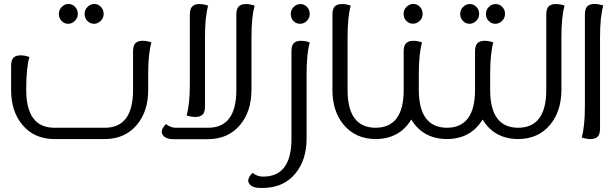

<svg xmlns="http://www.w3.org/2000/svg" viewBox="-20 -691 3020 954"><path d="M688 -488.3Q711.4 -488.3 732.4 -480Q716.3 -425.3 716.3 -323.2V-243.7Q716.3 -138.7 661.1 -71.8Q602.1 -0.5 501 0H250.5Q148.9 -0.5 90.3 -71.8Q35.2 -138.7 35.2 -243.7V-363.3Q35.2 -392.6 46.9 -404.3Q58.6 -416 82 -416Q105 -416 126 -407.7Q110.4 -353 110.4 -251.5V-244.1Q110.4 -56.2 251 -56.2H500.5Q641.1 -56.2 641.1 -244.1V-435.1Q641.1 -464.4 652.8 -476.1Q664.6 -488.3 688 -488.3ZM352.1 -587.4Q337.4 -572.8 318.4 -572.8Q299.8 -572.8 286.1 -586.9Q272.5 -600.6 272.5 -621.6Q272.5 -642.6 287.1 -656.7Q301.8 -671.4 320.3 -671.4Q339.4 -671.4 353 -656.7Q366.7 -642.6 366.7 -622.1Q366.7 -601.6 352.1 -587.4ZM480.5 -587.4Q465.8 -572.8 446.8 -572.8Q428.2 -572.8 414.1 -586.9Q400.4 -600.6 400.4 -621.6Q400.4 -642.6 415 -656.7Q429.7 -671.4 448.7 -671.4Q467.3 -671.4 481.4 -656.7Q495.1 -642.6 495.1 -622.1Q495.1 -601.6 480.5 -587.4Z M986.8 -121.6Q974.6 -109.9 951.2 -109.9Q928.2 -109.9 907.2 -117.7Q923.3 -172.9 923.3 -274.4V-618.2Q923.3 -647 935.1 -658.7Q946.8 -670.9 970.2 -670.9Q993.2 -670.9 1014.2 -662.6Q998.5 -607.4 998.5 -505.9V-162.6Q998.5 -133.3 986.8 -121.6ZM1201.2 -670.9Q1224.6 -670.9 1245.1 -662.6Q1229.5 -607.4 1229.5 -505.9V-243.2Q1229 -138.2 1173.8 -71.3Q1115.2 0 1013.7 0.5H842.3Q796.9 0.5 785.6 -26.4Q783.7 -31.2 783.7 -36.6Q783.7 -53.2 804.7 -74.7Q826.7 -56.2 855 -56.2H1013.7Q1154.3 -56.2 1154.3 -243.7V-618.2Q1154.3 -647 1166 -658.7Q1177.7 -670.9 1201.2 -670.9Z M1475.1 -488.3Q1498.5 -488.3 1519 -480Q1503.4 -425.3 1503.4 -323.7V-1Q1502.9 103.5 1448.2 170.4Q1389.2 242.2 1288.1 242.7H1272.5Q1227.1 242.7 1215.3 215.8Q1213.4 211.4 1213.4 206.1Q1213.4 189.5 1234.9 167.5Q1257.3 186.5 1286.6 186.5H1287.6Q1428.2 186.5 1428.2 -1.5V-435.5Q1428.2 -464.8 1439.9 -476.6Q1451.7 -488.3 1475.1 -488.3ZM1504.4 -586.9Q1489.7 -572.8 1471.2 -572.8Q1452.1 -572.8 1438.5 -586.4Q1424.8 -600.1 1424.8 -621.1Q1424.8 -642.6 1439.5 -656.7Q1454.1 -670.9 1473.1 -670.9Q1491.7 -670.9 1505.4 -656.7Q1519 -642.6 1519 -621.6Q1519 -601.1 1504.4 -586.9Z M1851.6 -56.2V0H1847.2Q1746.1 -0.5 1687 -71.8Q1631.8 -138.7 1631.8 -243.2V-618.2Q1631.8 -647.5 1643.6 -659.2Q1655.3 -670.9 1678.7 -670.9Q1702.1 -670.9 1722.7 -663.1Q1707 -607.9 1707 -506.3V-244.1Q1707 -56.2 1847.2 -56.2Z M2031.7 -573.2Q2013.2 -573.2 1999.5 -586.9Q1985.4 -600.6 1985.4 -621.6Q1985.4 -642.6 2000 -657.2Q2015.1 -671.4 2033.7 -671.4Q2052.7 -671.4 2066.4 -657.2Q2080.1 -642.6 2080.1 -622.1Q2080.1 -601.6 2065.4 -587.4Q2050.8 -573.2 2031.7 -573.2ZM2205.6 -56.2V0H2201.7Q2082 -0.5 2023.4 -97.2Q1965.3 -0.5 1845.7 0H1841.8V-56.2H1845.7Q1985.8 -56.6 1985.8 -243.2V-435.5Q1985.8 -464.8 1998 -476.1Q2009.8 -488.3 2033.2 -488.3Q2056.2 -488.3 2077.1 -480Q2061 -425.3 2061 -323.2V-243.7Q2061.5 -56.6 2201.7 -56.2Z M2346.2 -587.4Q2331.5 -572.8 2313 -572.8Q2293.9 -572.8 2280.3 -586.9Q2266.6 -600.6 2266.6 -621.6Q2266.6 -642.6 2281.2 -656.7Q2295.9 -670.9 2314.5 -670.9Q2333.5 -670.9 2347.2 -656.7Q2360.8 -642.6 2360.8 -622.1Q2360.8 -601.6 2346.2 -587.4ZM2474.6 -587.4Q2460 -572.8 2440.9 -572.8Q2422.4 -572.8 2408.2 -586.9Q2394.5 -600.6 2394.5 -621.6Q2394.5 -642.6 2409.2 -656.7Q2423.8 -670.9 2442.9 -670.9Q2461.4 -670.9 2475.6 -656.7Q2489.3 -642.6 2489.3 -622.1Q2489.3 -601.6 2474.6 -587.4ZM2560.1 -56.2V0H2555.7Q2436 -0.5 2377.9 -97.2Q2319.3 -0.5 2199.7 0H2195.8V-56.2H2199.7Q2339.8 -56.2 2340.3 -243.2V-435.1Q2340.3 -464.4 2352.1 -476.1Q2363.8 -488.3 2387.2 -488.3Q2410.2 -488.3 2431.2 -480Q2415.5 -424.8 2415.5 -323.2V-243.7Q2415.5 -56.2 2555.7 -56.2Z M2741.2 -670.9Q2764.6 -670.9 2785.2 -663.1Q2769.5 -607.9 2769.5 -506.3V-243.7Q2769 -138.7 2713.9 -71.8Q2655.3 -0.5 2553.7 0H2549.8V-56.2H2553.7Q2694.3 -56.2 2694.3 -244.1V-618.2Q2694.3 -647.5 2706.1 -659.2Q2717.8 -670.9 2741.2 -670.9Z M2977.5 -663.1Q2961.4 -607.9 2961.4 -506.3V-52.7Q2961.4 -23.4 2949.7 -12.2Q2938 0 2914.6 0Q2891.1 0 2870.6 -8.3Q2886.2 -63.5 2886.2 -165V-618.2Q2886.2 -647.5 2897.9 -659.2Q2909.7 -671.4 2933.1 -671.4Q2956.5 -671.4 2977.5 -663.1Z"/></svg>

Font: Sukar
Style: Regular
Weight: 400
Designer: Dario Muhafara - Ghiath Alsory
Foundry: Dario Muhafara - Ghiath Alsory
Version: Version 1.00 March 17, 2016, initial release